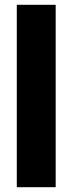

<svg xmlns="http://www.w3.org/2000/svg" viewBox="-20 -780 303 800"><path d="M212 0V-760H50V0Z"/></svg>

Font: Noto Sans Lao ExtraCondensed Black
Style: Regular
Weight: 900
Width: 2
Designer: Monotype Design Team
Foundry: Monotype Imaging Inc.
Version: Version 2.003